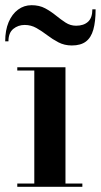

<svg xmlns="http://www.w3.org/2000/svg" viewBox="-34 -719 388 739"><path d="M218 -460V-12.5H283V0H32.5V-12.5H98V-447.5H32.5V-460ZM242.5 -544Q214 -544 191 -556Q168 -568 147.8 -583.5Q127.5 -599 106.5 -611Q85.5 -623 61 -623Q36 -623 17.2 -607.8Q-1.5 -592.5 -1.5 -560H-14Q-14 -602.5 -0.8 -633.8Q12.5 -665 35.5 -682Q58.5 -699 87.5 -699Q117.5 -699 139.8 -687Q162 -675 181 -659.5Q200 -644 218.5 -632Q237 -620 259 -620Q288 -620 304.8 -635.2Q321.5 -650.5 321.5 -683H334Q334 -636 325.2 -605Q316.5 -574 296.5 -559Q276.5 -544 242.5 -544Z"/></svg>

Font: Bodoni Moda 18pt SemiBold
Style: Regular
Weight: 600
Designer: Owen Earl
Foundry: indestructible type
Version: Version 2.005